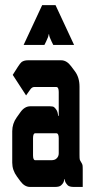

<svg xmlns="http://www.w3.org/2000/svg" viewBox="-20 -738 355 758"><path d="M110.4 -192.4V-125Q110.4 -105.5 119.1 -105.5H182.6Q196.3 -105.5 203.1 -112.3Q211.9 -120.1 211.9 -132.8V-192.4Q211.9 -211.9 202.1 -211.9H119.1Q110.4 -211.9 110.4 -192.4ZM98.6 0Q77.1 0 60.5 -22.5L46.9 -41Q28.3 -66.4 28.3 -95.7V-219.7Q28.3 -250 45.9 -274.4L60.5 -294.9Q77.1 -318.4 99.6 -318.4H176.8Q188.5 -318.4 192.9 -315.4Q197.3 -312.5 203.1 -303.7Q208 -295.9 210 -280.3H211.9V-375Q211.9 -394.5 202.1 -394.5H115.2Q106.4 -394.5 99.6 -384.8L83 -361.3L30.3 -442.4L50.8 -474.6Q59.6 -488.3 65.4 -493.2Q75.2 -500 89.8 -500H221.7Q243.2 -500 260.7 -476.6L275.4 -457Q293.9 -432.6 293.9 -395.5V-127Q293.9 -112.3 294.9 -108.4Q295.9 -104.5 300.3 -97.7Q304.7 -90.8 305.7 -86.4Q306.6 -82 306.6 -68.4V0H271.5Q254.9 0 248 -5.9Q235.4 -18.6 235.4 -30.3H233.4Q233.4 -16.6 220.7 -5.9Q213.9 0 197.3 0ZM190.4 -560.5Q190.4 -560.5 183.6 -574.2Q173.8 -593.8 173.8 -602.5H171.9Q171.9 -593.8 162.1 -574.2L155.3 -560.5H73.2L146.5 -717.8H199.2L272.5 -560.5Z"/></svg>

Font: Vancouver Drive
Style: Bold
Weight: 700
Designer: Valery Zaveryaev
Foundry: Cyreal (www.cyreal.org)
Version: Version 1.01